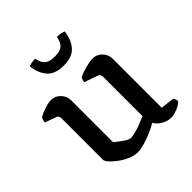

<svg xmlns="http://www.w3.org/2000/svg" viewBox="-192 -843 983 983"><g transform="rotate(-45 299.5 -351.5)"><path d="M246 4Q222 4 195.5 -7.5Q169 -19 146 -36Q123 -53 108.5 -69Q94 -85 94 -95V-394Q94 -402 91 -409Q88 -416 79 -419L18 -441Q20 -455 23 -462Q26 -469 30 -472Q47 -482 75.5 -491Q104 -500 122 -500Q151 -500 172.5 -478Q194 -456 194 -425V-123Q205 -114 219.5 -102.5Q234 -91 249.5 -82Q265 -73 276 -73Q288 -73 309 -78.5Q330 -84 353 -93Q376 -102 395 -110V-394Q395 -402 391.5 -409Q388 -416 379 -419L307 -444Q308 -455 311 -462.5Q314 -470 317 -472Q328 -478 348 -484.5Q368 -491 389.5 -495.5Q411 -500 423 -500Q452 -500 473.5 -478Q495 -456 495 -425V-71L570 -62Q572 -59 575 -52Q578 -45 578 -36Q572 -27 557 -19Q542 -11 525 -5.5Q508 0 496 0Q469 0 443 -15Q417 -30 406 -51Q385 -38 356 -25.5Q327 -13 297.5 -4.5Q268 4 246 4ZM293 -578Q230 -578 201.5 -612Q173 -646 167 -698Q173 -701 185.5 -704Q198 -707 214 -707Q222 -670 239.5 -656.5Q257 -643 293 -643Q329 -643 347 -656.5Q365 -670 372 -707Q390 -707 402.5 -704Q415 -701 420 -698Q413 -643 384 -610.5Q355 -578 293 -578Z"/></g></svg>

Font: Texturina Medium
Style: Regular
Weight: 500
Designer: Guillermo Torres Carreño
Foundry: Omnibus-Type
Version: Version 1.003